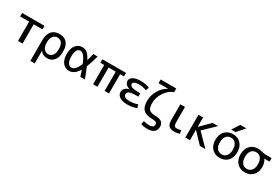

<svg xmlns="http://www.w3.org/2000/svg" viewBox="112 -2164 5548 3798"><g transform="rotate(30 2886.0 -265.0)"><path d="M352 -440V0H247V-440H42V-520H552V-440Z M656 -250Q656 -388 718 -459Q780 -530 896 -530Q1007 -530 1066.5 -461.5Q1126 -393 1126 -260Q1126 -130 1068.5 -60Q1011 10 916 10Q816 10 758 -65H756V220H656ZM1028 -260Q1028 -355 992 -402.5Q956 -450 891 -450Q832 -450 794 -400.5Q756 -351 756 -265V-255Q756 -168 794 -119Q832 -70 891 -70Q953 -70 990.5 -119Q1028 -168 1028 -260Z M1677 -246Q1718 -154 1775 0H1671Q1631 -124 1625 -141Q1536 10 1415 10Q1324 10 1267 -61.5Q1210 -133 1210 -260Q1210 -388 1267 -459Q1324 -530 1415 -530Q1478 -530 1524 -495.5Q1570 -461 1625 -356Q1646 -425 1667 -520H1765Q1722 -354 1677 -246ZM1585 -243Q1537 -360 1497.5 -405Q1458 -450 1415 -450Q1367 -450 1340 -403Q1313 -356 1313 -260Q1313 -166 1344.5 -118Q1376 -70 1425 -70Q1514 -70 1585 -243Z M2226 -440H2062V0H1962V-440H1874V-520H2414V-440H2326V0H2226Z M2639 -274V-276Q2581 -290 2548.5 -324Q2516 -358 2516 -400Q2516 -456 2578 -493Q2640 -530 2750 -530Q2851 -530 2950 -492L2926 -418Q2839 -452 2760 -452Q2620 -452 2620 -385Q2620 -312 2820 -312H2860V-235H2820Q2705 -235 2659 -214.5Q2613 -194 2613 -152Q2613 -70 2756 -70Q2839 -70 2934 -102L2957 -28Q2854 10 2750 10Q2633 10 2570.5 -31Q2508 -72 2508 -140Q2508 -189 2544 -226.5Q2580 -264 2639 -274Z M3291 -663V-665H3073V-750H3429V-665Q3321 -632 3240 -512.5Q3159 -393 3159 -265Q3159 -156 3200 -115.5Q3241 -75 3349 -75Q3531 -75 3531 70Q3531 147 3478.5 188.5Q3426 230 3326 230Q3253 230 3183 208L3197 128Q3263 148 3323 148Q3431 148 3431 72Q3431 10 3319 10Q3178 10 3114.5 -51.5Q3051 -113 3051 -248Q3051 -378 3117.5 -492Q3184 -606 3291 -663Z M3761 -520V-180Q3761 -114 3776.5 -92Q3792 -70 3835 -70Q3885 -70 3925 -88L3940 -10Q3883 10 3820 10Q3732 10 3693.5 -29Q3655 -68 3655 -160V-520Z M4177 -306 4392 -520H4518L4260 -271L4527 0H4401L4177 -235H4175V0H4069V-520H4175V-306Z M4886 -760H5026L4876 -590H4776ZM4674.5 -457Q4743 -530 4856 -530Q4969 -530 5037.5 -457Q5106 -384 5106 -260Q5106 -136 5037.5 -63Q4969 10 4856 10Q4743 10 4674.5 -63Q4606 -136 4606 -260Q4606 -384 4674.5 -457ZM4748 -120Q4788 -70 4856 -70Q4924 -70 4964 -120Q5004 -170 5004 -260Q5004 -350 4964 -400Q4924 -450 4856 -450Q4788 -450 4748 -400Q4708 -350 4708 -260Q4708 -170 4748 -120Z M5630 -420V-418Q5680 -358 5680 -250Q5680 -132 5610 -61Q5540 10 5430 10Q5317 10 5248.5 -63Q5180 -136 5180 -260Q5180 -384 5248.5 -457Q5317 -530 5430 -530Q5471 -530 5526 -515Q5581 -500 5640 -500H5750V-420ZM5322 -120Q5362 -70 5430 -70Q5498 -70 5538 -120Q5578 -170 5578 -260Q5578 -350 5538 -400Q5498 -450 5430 -450Q5362 -450 5322 -400Q5282 -350 5282 -260Q5282 -170 5322 -120Z"/></g></svg>

Font: M PLUS 1p Medium
Style: Regular
Weight: 500
Version: Version 1.062